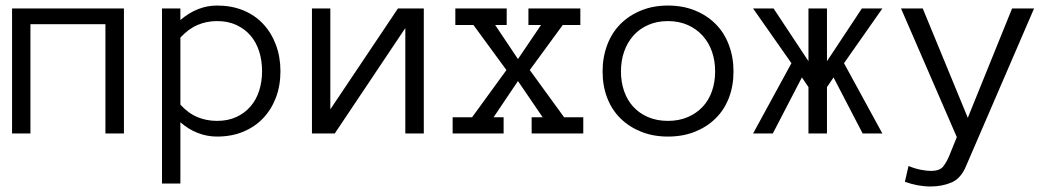

<svg xmlns="http://www.w3.org/2000/svg" viewBox="-20 -486 3861 699"><path d="M431.2 0H363.8V-397.9H90.8V0H23.9V-455.1H431.2Z M1001 -227.1Q1001 -173.8 984.4 -130.4Q967.8 -86.9 937.7 -55.4Q907.7 -23.9 865.2 -6.3Q822.8 11.2 770 11.2Q733.9 11.2 700 -2Q666 -15.1 636.7 -41V182.1H569.8V-455.1H636.7V-413.1Q698.7 -465.8 770 -465.8Q822.8 -465.8 865.2 -448.5Q907.7 -431.2 937.7 -399.2Q967.8 -367.2 984.4 -323Q1001 -278.8 1001 -227.1ZM934.1 -227.1Q934.1 -265.1 923.6 -298.6Q913.1 -332 892.1 -356.4Q871.1 -380.9 840.6 -395Q810.1 -409.2 770 -409.2Q731.9 -409.2 699 -395Q666 -380.9 636.7 -349.1V-105Q666 -73.2 699 -59.6Q731.9 -45.9 770 -45.9Q810.1 -45.9 840.6 -60.1Q871.1 -74.2 892.1 -98.6Q913.1 -123 923.6 -156Q934.1 -189 934.1 -227.1Z M1115.7 -455.1H1182.6V-87.9L1428.7 -455.1H1522.9V0H1455.6V-383.8L1198.7 0H1115.7Z M2103.5 0H1915.5V-59.1H1955.6L1865.7 -190.9L1776.9 -59.1H1813.5V0H1627.9V-59.1H1698.7L1823.7 -231L1703.6 -395H1637.7V-455.1H1824.7V-395H1782.7L1865.7 -271L1949.7 -395H1903.8V-455.1H2092.8V-395H2028.8L1908.7 -231L2033.7 -59.1H2103.5Z M2650.4 -226.1Q2650.4 -172.9 2633.5 -129.4Q2616.7 -85.9 2585.2 -54.9Q2553.7 -23.9 2509.8 -6.3Q2465.8 11.2 2411.6 11.2Q2358.4 11.2 2314.5 -6.3Q2270.5 -23.9 2239 -54.9Q2207.5 -85.9 2190.7 -129.4Q2173.8 -172.9 2173.8 -226.1Q2173.8 -277.8 2190.7 -322.5Q2207.5 -367.2 2239 -398.7Q2270.5 -430.2 2314.5 -448Q2358.4 -465.8 2411.6 -465.8Q2465.8 -465.8 2509.8 -448Q2553.7 -430.2 2585.2 -398.7Q2616.7 -367.2 2633.5 -322.5Q2650.4 -277.8 2650.4 -226.1ZM2583.5 -226.1Q2583.5 -265.1 2572 -298.1Q2560.5 -331.1 2538.1 -356Q2515.6 -380.9 2483.6 -395Q2451.7 -409.2 2411.6 -409.2Q2371.6 -409.2 2339.6 -395Q2307.6 -380.9 2285.6 -356Q2263.7 -331.1 2252.2 -298.1Q2240.7 -265.1 2240.7 -226.1Q2240.7 -187 2252.2 -154.1Q2263.7 -121.1 2285.6 -97.2Q2307.6 -73.2 2339.6 -59.6Q2371.6 -45.9 2411.6 -45.9Q2451.7 -45.9 2483.6 -59.6Q2515.6 -73.2 2538.1 -97.2Q2560.5 -121.1 2572 -154.1Q2583.5 -187 2583.5 -226.1Z M2861.3 -255.9 2721.7 -455.1H2796.4L2923.3 -263.2V-455.1H2990.7V-263.2L3117.7 -455.1H3192.4L3052.7 -255.9L3192.4 0H3120.6L3014.6 -204.1L2990.7 -168.9V0H2923.3V-168.9L2899.4 -204.1L2793.5 0H2721.7Z M3744.6 -455.1 3498.5 115.2Q3479.5 163.1 3444.8 178Q3410.2 192.9 3368.2 192.9Q3321.3 192.9 3274.4 175.8L3287.6 118.2Q3310.5 127.9 3332.5 132.1Q3354.5 136.2 3368.2 136.2Q3401.4 136.2 3413.8 120.1Q3426.3 104 3435.5 82L3463.4 13.2L3260.3 -455.1H3339.4L3503.4 -57.1L3664.6 -455.1Z"/></svg>

Font: Anonymous Pro
Style: Regular
Weight: 400
Monospace: yes
Designer: Mark Simonson
Version: Version 1.003